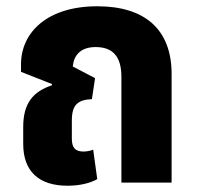

<svg xmlns="http://www.w3.org/2000/svg" viewBox="-20 -582 629 612"><path d="M195 10C234 10 267 2 290 -11L277 -105C268 -101 256 -99 246 -99C220 -99 209 -111 209 -140V-198C209 -249 229 -264 273 -266L283 -333L212 -370C215 -404 235 -432 285 -432C341 -432 367 -400 367 -337V0H527V-346C527 -489 441 -562 290 -562C131 -562 47 -479 47 -377V-353L146 -314L145 -310C86 -290 54 -254 54 -177V-123C54 -35 105 10 195 10Z"/></svg>

Font: Noto Sans Thai SemCond ExtBd
Style: Regular
Weight: 800
Width: 4
Designer: Monotype Design Team
Foundry: Monotype Imaging Inc.
Version: Version 2.002